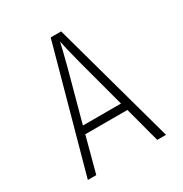

<svg xmlns="http://www.w3.org/2000/svg" viewBox="-170 -858 939 987"><g transform="rotate(-30 300.0 -365.0)"><path d="M68 0 269 -730H331L532 0H480L424 -210H174L118 0ZM186 -255H412L333 -550Q319 -604 310.5 -640.5Q302 -677 300 -688Q298 -677 289 -640.5Q280 -604 266 -550Z"/></g></svg>

Font: JetBrains Mono NL Thin
Style: Regular
Weight: 100
Monospace: yes
Designer: Philipp Nurullin, Konstantin Bulenkov
Foundry: JetBrains
Version: Version 2.305; ttfautohint (v1.8.4.7-5d5b)